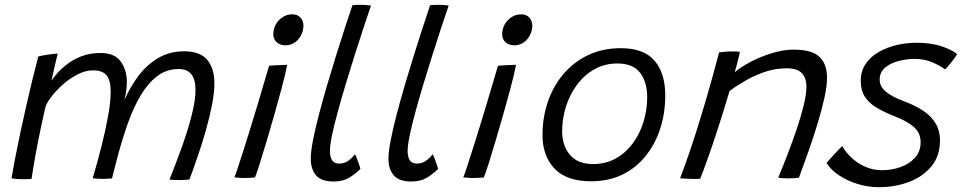

<svg xmlns="http://www.w3.org/2000/svg" viewBox="-20 -736 3993 797"><path d="M28 4.5Q34 -33 43.5 -82.5Q53 -132 65 -187.8Q77 -243.5 89.8 -300Q102.5 -356.5 115.2 -408.2Q128 -460 139 -501.5Q145.5 -503.5 156.2 -505.5Q167 -507.5 179.2 -509.2Q191.5 -511 202.2 -512.2Q213 -513.5 219.5 -513.5Q217.5 -506 213.8 -489.8Q210 -473.5 205.8 -455.2Q201.5 -437 198.2 -422Q195 -407 193.5 -401Q200.5 -412 216.8 -431Q233 -450 258.8 -469.8Q284.5 -489.5 319.2 -502.8Q354 -516 398 -516Q455 -516 480 -482Q505 -448 506.5 -402Q507 -381.5 504 -360.2Q501 -339 496 -319.5Q518 -371 552.2 -417.8Q586.5 -464.5 634.5 -493.8Q682.5 -523 744.5 -523Q811 -523 840.5 -487.2Q870 -451.5 870 -390.5Q870 -352 860.5 -302.8Q851 -253.5 835.8 -199.2Q820.5 -145 802.2 -91.5Q784 -38 766.5 9Q756.5 10 746.2 10.8Q736 11.5 725.5 11.5Q716 11.5 705 11Q694 10.5 683.5 9.5Q709.5 -55 734.2 -124Q759 -193 775.2 -255.5Q791.5 -318 791.5 -363Q791.5 -449.5 722 -449.5Q671.5 -449.5 632.8 -420Q594 -390.5 564.5 -341Q535 -291.5 512.8 -229.8Q490.5 -168 473 -103.5Q466 -77.5 458.8 -50Q451.5 -22.5 445 4.5Q437.5 5 427.2 5.8Q417 6.5 407 6.5Q395.5 6.5 383.5 5.8Q371.5 5 365 3.5Q384 -60.5 401 -127.8Q418 -195 428.8 -254.8Q439.5 -314.5 439.5 -355Q439.5 -401 423 -422.5Q406.5 -444 365.5 -444Q335 -444 302.2 -427.2Q269.5 -410.5 241 -385.2Q212.5 -360 193 -334.2Q173.5 -308.5 168.5 -291Q150 -211 137.8 -148Q125.5 -85 119 -45Q112.5 -5 111 6.5Q106.5 7 96.5 7.5Q86.5 8 79.5 8Q64.5 8 50.2 7Q36 6 28 4.5Z M1038.5 0.5Q1031 1 1019 2Q1007 3 995 3Q982.5 3 972.2 2Q962 1 953 0Q958 -11 968 -41.8Q978 -72.5 992 -116.2Q1006 -160 1021.2 -209.5Q1036.5 -259 1051 -307.5Q1065.5 -356 1077.5 -396.8Q1089.5 -437.5 1097 -463Q1105.5 -464 1120 -464.8Q1134.5 -465.5 1149.2 -466.2Q1164 -467 1172 -467Q1170 -454.5 1163.8 -428Q1157.5 -401.5 1149 -369.5Q1136.5 -322.5 1120.5 -266Q1104.5 -209.5 1088.2 -155Q1072 -100.5 1058.8 -58.5Q1045.5 -16.5 1038.5 0.5ZM1165.5 -548Q1141.5 -548 1128 -561Q1114.5 -574 1114.5 -593Q1114.5 -616 1125 -634.8Q1135.5 -653.5 1153.5 -665Q1171.5 -676.5 1194 -676.5Q1215 -676.5 1227.2 -663Q1239.5 -649.5 1239.5 -630Q1239.5 -608.5 1229.8 -589.8Q1220 -571 1203.5 -559.5Q1187 -548 1165.5 -548Z M1476 -35Q1460.5 -18 1432.5 -0.2Q1404.5 17.5 1365 17.5Q1314.5 17.5 1292.2 -8Q1270 -33.5 1270 -77Q1270 -106 1279.2 -153.8Q1288.5 -201.5 1304 -260.8Q1319.5 -320 1338.2 -383.8Q1357 -447.5 1376.5 -509.8Q1396 -572 1413.2 -625Q1430.5 -678 1443 -714.5Q1462.5 -716 1477.5 -716Q1489 -716 1499.2 -715.2Q1509.5 -714.5 1520 -713Q1506.5 -673.5 1488.8 -620Q1471 -566.5 1452 -506.2Q1433 -446 1414.8 -385.5Q1396.5 -325 1381.8 -270.8Q1367 -216.5 1358.2 -174.2Q1349.5 -132 1349.5 -109.5Q1349.5 -86 1358 -71.5Q1366.5 -57 1388 -57Q1409 -57 1424.8 -68Q1440.5 -79 1453.5 -95.5Q1456 -92 1459.2 -83.8Q1462.5 -75.5 1466.2 -65Q1470 -54.5 1472.8 -46.2Q1475.5 -38 1476 -35Z M1798.5 -35Q1783 -18 1755 -0.2Q1727 17.5 1687.5 17.5Q1637 17.5 1614.8 -8Q1592.5 -33.5 1592.5 -77Q1592.5 -106 1601.8 -153.8Q1611 -201.5 1626.5 -260.8Q1642 -320 1660.8 -383.8Q1679.5 -447.5 1699 -509.8Q1718.5 -572 1735.8 -625Q1753 -678 1765.5 -714.5Q1785 -716 1800 -716Q1811.5 -716 1821.8 -715.2Q1832 -714.5 1842.5 -713Q1829 -673.5 1811.2 -620Q1793.5 -566.5 1774.5 -506.2Q1755.5 -446 1737.2 -385.5Q1719 -325 1704.2 -270.8Q1689.5 -216.5 1680.8 -174.2Q1672 -132 1672 -109.5Q1672 -86 1680.5 -71.5Q1689 -57 1710.5 -57Q1731.5 -57 1747.2 -68Q1763 -79 1776 -95.5Q1778.5 -92 1781.8 -83.8Q1785 -75.5 1788.8 -65Q1792.5 -54.5 1795.2 -46.2Q1798 -38 1798.5 -35Z M1988.5 0.5Q1981 1 1969 2Q1957 3 1945 3Q1932.5 3 1922.2 2Q1912 1 1903 0Q1908 -11 1918 -41.8Q1928 -72.5 1942 -116.2Q1956 -160 1971.2 -209.5Q1986.5 -259 2001 -307.5Q2015.5 -356 2027.5 -396.8Q2039.5 -437.5 2047 -463Q2055.5 -464 2070 -464.8Q2084.5 -465.5 2099.2 -466.2Q2114 -467 2122 -467Q2120 -454.5 2113.8 -428Q2107.5 -401.5 2099 -369.5Q2086.5 -322.5 2070.5 -266Q2054.5 -209.5 2038.2 -155Q2022 -100.5 2008.8 -58.5Q1995.5 -16.5 1988.5 0.5ZM2115.5 -548Q2091.5 -548 2078 -561Q2064.5 -574 2064.5 -593Q2064.5 -616 2075 -634.8Q2085.5 -653.5 2103.5 -665Q2121.5 -676.5 2144 -676.5Q2165 -676.5 2177.2 -663Q2189.5 -649.5 2189.5 -630Q2189.5 -608.5 2179.8 -589.8Q2170 -571 2153.5 -559.5Q2137 -548 2115.5 -548Z M2433.5 16.5Q2331.5 16.5 2281.8 -36.2Q2232 -89 2232 -174.5Q2232 -249 2254.5 -314.5Q2277 -380 2319.8 -429.8Q2362.5 -479.5 2422.5 -507.8Q2482.5 -536 2557 -536Q2652.5 -536 2697 -484Q2741.5 -432 2741.5 -340Q2741.5 -267 2720.8 -202.5Q2700 -138 2660.2 -88.5Q2620.5 -39 2563.5 -11.2Q2506.5 16.5 2433.5 16.5ZM2442 -55Q2494.5 -55 2536 -78.2Q2577.5 -101.5 2606.8 -141Q2636 -180.5 2651.2 -230.2Q2666.5 -280 2666.5 -332.5Q2666.5 -395.5 2637 -434Q2607.5 -472.5 2543 -472.5Q2490 -472.5 2447.5 -448.5Q2405 -424.5 2375 -384Q2345 -343.5 2329.2 -293.2Q2313.5 -243 2313.5 -191Q2313.5 -131.5 2345.8 -93.2Q2378 -55 2442 -55Z M2886.5 6Q2878.5 6.5 2868 6.8Q2857.5 7 2847 6.5Q2836 6.5 2823.2 5.5Q2810.5 4.5 2803 4Q2819 -38 2835.8 -86Q2852.5 -134 2871.8 -194.5Q2891 -255 2914.2 -334.5Q2937.5 -414 2965 -518.5Q2975.5 -520 2989.2 -521.2Q3003 -522.5 3018 -522.5Q3027 -522.5 3036 -522.2Q3045 -522 3051 -520.5Q3050.5 -515 3046.5 -498.5Q3042.5 -482 3037.8 -464.2Q3033 -446.5 3029.5 -436Q3054 -457 3095 -478.8Q3136 -500.5 3183.8 -515.2Q3231.5 -530 3274 -530Q3350.5 -530 3381.8 -500Q3413 -470 3413 -413.5Q3413 -379 3402.2 -330Q3391.5 -281 3374.2 -224.2Q3357 -167.5 3336.5 -109.2Q3316 -51 3296.5 1.5Q3290 2.5 3278.5 3.5Q3267 4.5 3253.5 4.5Q3240.5 4.5 3229.2 3.8Q3218 3 3210.5 1.5Q3229.5 -44 3249.8 -96.8Q3270 -149.5 3287.8 -202Q3305.5 -254.5 3316.5 -300Q3327.5 -345.5 3327.5 -375.5Q3327.5 -412 3308.5 -432.2Q3289.5 -452.5 3245.5 -452.5Q3196 -452.5 3150.2 -436Q3104.5 -419.5 3067.8 -397.5Q3031 -375.5 3008.5 -358.5Q2983 -272.5 2959.2 -199.8Q2935.5 -127 2916.5 -74Q2897.5 -21 2886.5 6Z M3629 41Q3582.5 41 3539.2 27.5Q3496 14 3462 -8.8Q3428 -31.5 3411 -59.5Q3416 -65.5 3424.5 -75Q3433 -84.5 3442.8 -95.2Q3452.5 -106 3461.5 -115.2Q3470.5 -124.5 3476 -129.5Q3490.5 -104 3515 -81Q3539.5 -58 3571.8 -43.8Q3604 -29.5 3641.5 -29.5Q3681.5 -29.5 3718.2 -42.5Q3755 -55.5 3778.2 -81.2Q3801.5 -107 3801.5 -145.5Q3801.5 -185 3772.8 -209.5Q3744 -234 3692 -254Q3649 -271 3617.8 -289.8Q3586.5 -308.5 3569.8 -335Q3553 -361.5 3553 -400Q3553 -441 3573.5 -471Q3594 -501 3628.2 -520.5Q3662.5 -540 3703 -549.2Q3743.5 -558.5 3784 -558.5Q3846.5 -558.5 3890.2 -543.2Q3934 -528 3953 -511.5Q3948.5 -503.5 3940 -491.8Q3931.5 -480 3922 -468.5Q3912.5 -457 3903 -448Q3882.5 -463.5 3850 -477.5Q3817.5 -491.5 3775.5 -491.5Q3752.5 -491.5 3727.5 -486.8Q3702.5 -482 3680.5 -472Q3658.5 -462 3645 -445.8Q3631.5 -429.5 3631.5 -406Q3631.5 -376 3658.8 -354.2Q3686 -332.5 3733 -315.5Q3781.5 -297.5 3814.8 -274.5Q3848 -251.5 3865 -221.8Q3882 -192 3882 -153.5Q3882 -89 3846.5 -45.8Q3811 -2.5 3753.2 19.2Q3695.5 41 3629 41Z"/></svg>

Font: Grandstander Thin Light
Style: Italic
Weight: 300
Italic angle: -15°
Version: Version 1.200